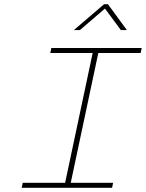

<svg xmlns="http://www.w3.org/2000/svg" viewBox="-20 -900 699 920"><path d="M659 -670H226L221 -646H424L292 -24H89L84 0H517L522 -24H319L451 -646H654ZM334 -756H363L483 -859L559 -756H588L497 -880H479Z"/></svg>

Font: LT Wave Mono Thin
Style: Italic
Weight: 100
Designer: Daniel Lyons
Version: Version 2.5 (Glyphs App)